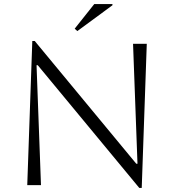

<svg xmlns="http://www.w3.org/2000/svg" viewBox="-20 -917 862 951"><path d="M115 0 140 -714H152L655 -106H661L639 -700H707L682 14H670L167 -594H161L183 0ZM350 -775 447 -897H537V-891L363 -763Z"/></svg>

Font: Aboreto
Style: Regular
Weight: 400
Designer: Dominik Jáger
Foundry: Dominik Jáger
Version: Version 1.001; ttfautohint (v1.8.4.7-5d5b)